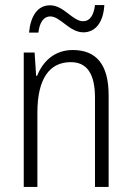

<svg xmlns="http://www.w3.org/2000/svg" viewBox="-20 -740 521 760"><path d="M95 -611H132C137 -655 155 -675 179 -675C219 -675 255 -612 310 -612C356 -612 389 -649 393 -720H356C351 -678 335 -656 309 -656C267 -656 233 -719 178 -719C129 -719 101 -677 95 -611ZM268 -542C195 -542 149 -496 127 -440H123L117 -532H74V0H128V-294C128 -429 176 -494 260 -494C323 -494 356 -450 356 -353V0H410V-363C410 -486 360 -542 268 -542Z"/></svg>

Font: Noto Sans Arabic UI Cn Lt
Style: Regular
Weight: 300
Width: 3
Designer: Monotype Design Team, Nadine Chahine and Nizar Qandah
Foundry: Monotype Imaging Inc.
Version: Version 2.010